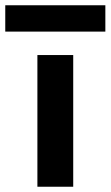

<svg xmlns="http://www.w3.org/2000/svg" viewBox="-82 -709 420 729"><path d="M196 0V-500H60V0ZM318 -589V-689H-62V-589Z"/></svg>

Font: Perun
Style: Bold
Weight: 700
Foundry: Copyright (c) Stefan Peev, Context Ltd, 2016
Version: Version 1.089